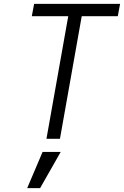

<svg xmlns="http://www.w3.org/2000/svg" viewBox="-20 -720 643 996"><path d="M221 0 334 -636H145L157 -700H603L591 -636H404L291 0ZM121 256 201 68H295L188 256Z"/></svg>

Font: DM Mono Light
Style: Italic
Weight: 300
Italic angle: -10°
Designer: Colophon Foundry
Foundry: Colophon Foundry
Version: Version 1.000; ttfautohint (v1.8.2.53-6de2)